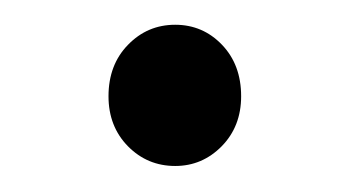

<svg xmlns="http://www.w3.org/2000/svg" viewBox="-20 -398 277 152"><path d="M170.9 -321.8Q170.9 -297.9 155.5 -282.2Q140.1 -266.6 118.7 -266.6Q96.7 -266.6 81.3 -282.2Q65.9 -297.9 65.9 -321.8Q65.9 -346.7 81.3 -362.5Q96.7 -378.4 118.7 -378.4Q140.6 -378.4 155.8 -362.5Q170.9 -346.7 170.9 -321.8Z"/></svg>

Font: Varta
Style: Light
Weight: 300
Designer: Joana Correia, Viktoriya Grabowska, Eben Sorkin
Foundry: Sorkin Type
Version: Version 1.002; ttfautohint (v1.3) -l 8 -r 24 -G 200 -x 12 -H